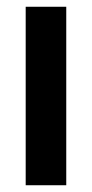

<svg xmlns="http://www.w3.org/2000/svg" viewBox="-20 -548 272 568"><path d="M56 0V-528H176V0Z"/></svg>

Font: Bricolage Grotesque 10pt Condensed SemiBold
Style: Regular
Weight: 600
Width: 3
Designer: Mathieu Triay
Foundry: Atelier Triay
Version: Version 1.000; ttfautohint (v1.8.4.7-5d5b);gftools[0.9.32]